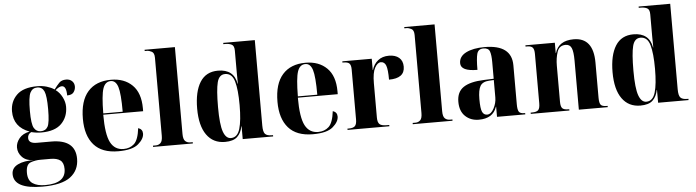

<svg xmlns="http://www.w3.org/2000/svg" viewBox="-59 -1011 5422 1496"><g transform="rotate(-5 2652.0 -263.5)"><path d="M221 233Q371 233 439 181.5Q507 130 507 40Q507 -111 318 -111H205Q141 -111 141 -154Q141 -184 169 -198Q209 -188 247 -188Q355 -188 406 -240Q457 -292 457 -371Q457 -409 437.5 -447Q418 -485 387 -507Q417 -533 437 -533Q473 -533 473 -458Q510 -458 524.5 -478Q539 -498 539 -522Q539 -548 521.5 -565Q504 -582 475 -582Q440 -582 421 -562.5Q402 -543 380 -513Q354 -530 320 -540Q286 -550 247 -550Q137 -550 85.5 -499Q34 -448 34 -372Q34 -248 157 -203Q103 -193 75.5 -159Q48 -125 48 -88Q48 -45 79.5 -12.5Q111 20 171 22Q95 19 45.5 43Q-4 67 -4 116Q-4 233 221 233ZM244 -198Q210 -198 191.5 -229Q173 -260 173 -363Q173 -471 190.5 -505.5Q208 -540 246 -540Q284 -540 300 -504.5Q316 -469 316 -364Q316 -258 299 -228Q282 -198 244 -198ZM242 223Q180 223 144 198.5Q108 174 108 115Q108 50 144.5 36.5Q181 23 222 23H300Q350 23 376.5 42.5Q403 62 403 111Q403 223 242 223Z M833 10Q943 10 989.5 -30Q1036 -70 1036 -111Q1036 -145 1002 -156Q991 -65 958 -34.5Q925 -4 875 -4Q806 -4 773 -66.5Q740 -129 740 -284H1052V-307Q1052 -427 989.5 -488.5Q927 -550 823 -550Q706 -550 642.5 -478Q579 -406 579 -265Q579 -134 642 -62Q705 10 833 10ZM741 -294Q742 -436 759.5 -488Q777 -540 821 -540Q860 -540 876.5 -488.5Q893 -437 893 -294Z M1105 0H1416V-10H1397Q1373 -10 1357.5 -24.5Q1342 -39 1342 -81V-760H1105V-750H1127Q1137 -750 1158.5 -740Q1180 -730 1180 -691V-81Q1180 -39 1164.5 -24.5Q1149 -10 1127 -10H1105Z M1667 10Q1732 10 1763 -19Q1794 -48 1804 -100H1806V0H2044V-10H2034Q1997 -10 1982 -26Q1967 -42 1967 -92V-760H1720V-750H1737Q1765 -750 1785 -740Q1805 -730 1805 -692V-587Q1805 -561 1805 -516Q1805 -471 1806 -433H1804Q1784 -548 1660 -548Q1566 -548 1519.5 -474Q1473 -400 1473 -267Q1473 -133 1524 -61.5Q1575 10 1667 10ZM1717 -16Q1677 -15 1656.5 -71.5Q1636 -128 1636 -265Q1636 -399 1651 -458Q1666 -517 1713 -517Q1767 -517 1786 -452.5Q1805 -388 1805 -266Q1805 -146 1786 -81.5Q1767 -17 1717 -16Z M2355 10Q2465 10 2511.5 -30Q2558 -70 2558 -111Q2558 -145 2524 -156Q2513 -65 2480 -34.5Q2447 -4 2397 -4Q2328 -4 2295 -66.5Q2262 -129 2262 -284H2574V-307Q2574 -427 2511.5 -488.5Q2449 -550 2345 -550Q2228 -550 2164.5 -478Q2101 -406 2101 -265Q2101 -134 2164 -62Q2227 10 2355 10ZM2263 -294Q2264 -436 2281.5 -488Q2299 -540 2343 -540Q2382 -540 2398.5 -488.5Q2415 -437 2415 -294Z M2626 0H2953V-10H2932Q2893 -10 2877.5 -24Q2862 -38 2862 -76V-345Q2862 -427 2883 -465Q2904 -503 2930 -503Q2959 -503 2970.5 -472Q2982 -441 2982 -362Q3105 -362 3105 -453Q3105 -499 3076 -523.5Q3047 -548 2997 -548Q2945 -548 2911 -520.5Q2877 -493 2864 -448H2862V-536H2632V-526H2641Q2674 -526 2686.5 -513Q2699 -500 2699 -466V-76Q2699 -38 2685 -24Q2671 -10 2637 -10H2626Z M3136 0H3447V-10H3428Q3404 -10 3388.5 -24.5Q3373 -39 3373 -81V-760H3136V-750H3158Q3168 -750 3189.5 -740Q3211 -730 3211 -691V-81Q3211 -39 3195.5 -24.5Q3180 -10 3158 -10H3136Z M3652 10Q3764 10 3793 -79H3795V0H4016V-10H4011Q3977 -10 3967 -26Q3957 -42 3957 -83V-389Q3957 -550 3745 -550Q3655 -550 3600 -522Q3545 -494 3545 -441Q3545 -378 3675 -378Q3675 -466 3685 -503Q3695 -540 3735 -540Q3775 -540 3785 -512Q3795 -484 3795 -428V-298L3717 -295Q3610 -291 3557.5 -255.5Q3505 -220 3505 -143Q3505 -69 3547 -29.5Q3589 10 3652 10ZM3720 -24Q3694 -24 3682 -49.5Q3670 -75 3670 -149Q3670 -220 3688.5 -251.5Q3707 -283 3758 -286L3795 -288V-152Q3795 -108 3773 -66Q3751 -24 3720 -24Z M4059 0H4361V-10H4353Q4319 -10 4306.5 -23.5Q4294 -37 4294 -74V-356Q4294 -416 4310 -464Q4326 -512 4376 -512Q4409 -512 4422 -483Q4435 -454 4435 -383V0H4661V-10H4652Q4618 -10 4607 -24.5Q4596 -39 4596 -79V-354Q4596 -550 4442 -550Q4324 -550 4296 -455H4294V-536H4064V-526H4078Q4107 -526 4119.5 -512.5Q4132 -499 4132 -463V-77Q4132 -38 4119 -24Q4106 -10 4070 -10H4059Z M4916 10Q4981 10 5012 -19Q5043 -48 5053 -100H5055V0H5293V-10H5283Q5246 -10 5231 -26Q5216 -42 5216 -92V-760H4969V-750H4986Q5014 -750 5034 -740Q5054 -730 5054 -692V-587Q5054 -561 5054 -516Q5054 -471 5055 -433H5053Q5033 -548 4909 -548Q4815 -548 4768.5 -474Q4722 -400 4722 -267Q4722 -133 4773 -61.5Q4824 10 4916 10ZM4966 -16Q4926 -15 4905.5 -71.5Q4885 -128 4885 -265Q4885 -399 4900 -458Q4915 -517 4962 -517Q5016 -517 5035 -452.5Q5054 -388 5054 -266Q5054 -146 5035 -81.5Q5016 -17 4966 -16Z"/></g></svg>

Font: Noto Serif Display SemiCondensed Extra
Style: Regular
Weight: 800
Width: 4
Designer: Monotype Design Team
Foundry: Monotype Imaging Inc.
Version: Version 1.900